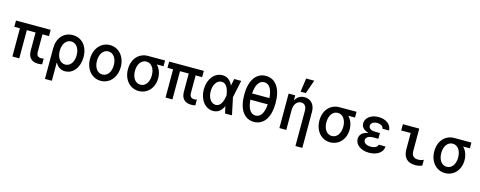

<svg xmlns="http://www.w3.org/2000/svg" viewBox="-35 -1768 7270 2906"><g transform="rotate(15 3600.0 -314.5)"><path d="M115 0H223V-442H360V-159C360 -51 415 5 520 5C544 5 565 2 581 -3V-93C569 -89 553 -87 540 -87C492 -87 468 -114 468 -167V-442H570V-540H27V-442H115Z M940 10C1067 10 1158 -107 1158 -270C1158 -437 1061 -550 916 -550C774 -550 679 -441 679 -280V200H787V-82H792C824 -22 874 10 940 10ZM785 -270C785 -377 840 -451 918 -451C996 -451 1050 -377 1050 -270C1050 -163 996 -89 918 -89C840 -89 785 -163 785 -270Z M1500 10C1639 10 1741 -108 1741 -270C1741 -432 1639 -550 1500 -550C1361 -550 1259 -432 1259 -270C1259 -108 1361 10 1500 10ZM1500 -89C1422 -89 1368 -163 1368 -270C1368 -377 1422 -451 1500 -451C1578 -451 1632 -377 1632 -270C1632 -163 1578 -89 1500 -89Z M2096 -89C2017 -89 1963 -163 1963 -270C1963 -377 2017 -451 2096 -451C2174 -451 2228 -377 2228 -270C2228 -163 2174 -89 2096 -89ZM2095 10C2231 10 2332 -100 2332 -253C2332 -332 2305 -400 2260 -447V-450H2363V-540H2095C1956 -540 1854 -431 1854 -269C1854 -107 1955 10 2095 10Z M2515 0H2623V-442H2760V-159C2760 -51 2815 5 2920 5C2944 5 2965 2 2981 -3V-93C2969 -89 2953 -87 2940 -87C2892 -87 2868 -114 2868 -167V-442H2970V-540H2427V-442H2515Z M3262 -550C3136 -550 3042 -431 3042 -270C3042 -110 3136 10 3261 10C3333 10 3387 -29 3423 -108H3424L3447 0H3556L3499 -270L3556 -540H3447L3424 -432H3423C3388 -511 3334 -550 3262 -550ZM3389 -220C3370 -134 3330 -89 3275 -89C3203 -89 3150 -165 3150 -270C3150 -375 3203 -451 3274 -451C3330 -451 3370 -406 3389 -320L3399 -270Z M3900 10C4054 10 4146 -125 4146 -350C4146 -575 4054 -710 3900 -710C3746 -710 3654 -575 3654 -350C3654 -125 3746 10 3900 10ZM3900 -89C3821 -89 3773 -165 3764 -301H4036C4027 -165 3979 -89 3900 -89ZM3900 -611C3979 -611 4027 -535 4036 -399H3764C3773 -535 3821 -611 3900 -611Z M4299 0H4407V-314C4407 -399 4454 -460 4519 -460C4572 -460 4604 -420 4604 -356V200H4712V-365C4712 -477 4647 -550 4548 -550C4484 -550 4435 -519 4406 -465H4402V-540H4299ZM4623 -829H4496L4466 -615H4548Z M5096 -89C5017 -89 4963 -163 4963 -270C4963 -377 5017 -451 5096 -451C5174 -451 5228 -377 5228 -270C5228 -163 5174 -89 5096 -89ZM5095 10C5231 10 5332 -100 5332 -253C5332 -332 5305 -400 5260 -447V-450H5363V-540H5095C4956 -540 4854 -431 4854 -269C4854 -107 4955 10 5095 10Z M5808 -394H5911C5911 -485 5826 -550 5708 -550C5590 -550 5505 -485 5505 -398C5505 -342 5541 -302 5614 -280V-276C5532 -261 5485 -215 5485 -149C5485 -57 5577 10 5705 10C5831 10 5922 -55 5922 -146H5815C5813 -110 5767 -85 5706 -85C5639 -85 5593 -116 5593 -159C5593 -202 5638 -231 5704 -231H5788V-321H5711C5651 -321 5611 -348 5611 -388C5611 -428 5652 -458 5709 -458C5764 -458 5806 -431 5808 -394Z M6346 -540H6089V-442H6238V-189C6238 -59 6303 10 6428 10C6468 10 6506 3 6535 -12V-102C6506 -88 6476 -82 6448 -82C6379 -82 6346 -117 6346 -189Z M6896 -89C6817 -89 6763 -163 6763 -270C6763 -377 6817 -451 6896 -451C6974 -451 7028 -377 7028 -270C7028 -163 6974 -89 6896 -89ZM6895 10C7031 10 7132 -100 7132 -253C7132 -332 7105 -400 7060 -447V-450H7163V-540H6895C6756 -540 6654 -431 6654 -269C6654 -107 6755 10 6895 10Z"/></g></svg>

Font: CommitMono
Style: 600Regular
Weight: 600
Monospace: yes
Designer: Eigil Nikolajsen
Foundry: Eigil Nikolajsen
Version: Version 1.143